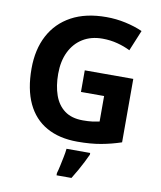

<svg xmlns="http://www.w3.org/2000/svg" viewBox="-100 -803 923 1103"><g transform="rotate(10 362.0 -251.5)"><path d="M361 -401H644V-31Q588 -12 527.5 -1Q467 10 390 10Q284 10 209.5 -32Q135 -74 96.5 -156Q58 -238 58 -358Q58 -470 101.5 -552Q145 -634 228 -679Q311 -724 431 -724Q488 -724 543 -712Q598 -700 643 -680L593 -559Q560 -576 518 -587Q476 -598 430 -598Q364 -598 315.5 -568Q267 -538 240.5 -483.5Q214 -429 214 -355Q214 -285 233 -231Q252 -177 293 -146.5Q334 -116 400 -116Q432 -116 454.5 -119Q477 -122 496 -126V-275H361ZM474 71Q464 93 451.5 117.5Q439 142 424.5 168Q410 194 393 221H306V208Q312 188 317.5 162Q323 136 328.5 109Q334 82 336 61H474Z"/></g></svg>

Font: Noto Sans Adlam
Style: Regular
Weight: 400
Designer: Mark Jamra, Neil Patel
Foundry: JamraPatel LLC
Version: Version 3.001